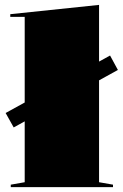

<svg xmlns="http://www.w3.org/2000/svg" viewBox="-20 -765 502 785"><path d="M36 -244 3 -303 430 -538 462 -479ZM385 -20 442 -10V0H24V-10L81 -20V-696H22V-707L385 -745Z"/></svg>

Font: Kalnia SemiExpanded SemiBold
Style: Regular
Weight: 600
Width: 6
Designer: Frida Medrano
Foundry: Frida Medrano
Version: Version 1.105